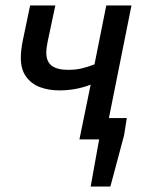

<svg xmlns="http://www.w3.org/2000/svg" viewBox="-20 -509 547 701"><path d="M311 172 342 0H305L321 -78H443L433 -15L383 172ZM270 0 311 -200Q286 -190 257 -184.5Q228 -179 197 -179Q157 -179 125.5 -191Q94 -203 75 -229.5Q56 -256 56 -298Q56 -325 63 -360L90 -489H182L154 -357Q152 -346 150.5 -336Q149 -326 149 -317Q149 -284 169 -269Q189 -254 229 -254Q257 -254 279.5 -259.5Q302 -265 325 -274L368 -489H460L362 0Z"/></svg>

Font: Source Sans 3 Medium
Style: Italic
Weight: 500
Italic angle: -11°
Designer: Paul D. Hunt
Foundry: Adobe
Version: Version 3.052;hotconv 1.1.0;makeotfexe 2.6.0